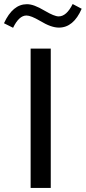

<svg xmlns="http://www.w3.org/2000/svg" viewBox="-44 -926 423 946"><path d="M20.5 -789.1C40 -829.6 62 -849.6 86.4 -849.6C101.1 -849.6 123 -840.8 152.3 -823.7C191.9 -799.8 220.7 -790 246.6 -790C293.9 -790 331.5 -820.8 358.4 -882.8L314 -906.2C293.9 -865.7 271 -845.2 245.1 -845.2C230.5 -845.2 208 -854.5 177.2 -872.6C137.7 -896 111.8 -905.3 88.4 -905.3C42 -905.3 4.4 -874 -24.4 -811.5ZM206.1 -686.5H106.9V0H206.1Z"/></svg>

Font: Estedad Medium
Style: Regular
Weight: 500
Designer: Amin Abedi
Version: Version 7.3